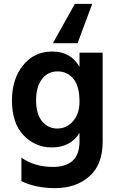

<svg xmlns="http://www.w3.org/2000/svg" viewBox="-20 -780 611 995"><path d="M512 -46Q512 74 442.5 134.5Q373 195 266 195Q166 195 91 159V37Q159 85 254 85Q392 85 392 -47V-91Q346 -16 248 -16Q163 -16 102.5 -78.5Q42 -141 42 -260Q42 -370 99.5 -441.5Q157 -513 251 -513Q346 -513 392 -434V-507H512ZM167 -260Q167 -189 198 -151.5Q229 -114 277 -114Q326 -114 359 -152.5Q392 -191 392 -253Q392 -334 360 -372Q328 -410 279 -410Q227 -410 197 -369.5Q167 -329 167 -260ZM382 -556H254L368 -760H458Z"/></svg>

Font: Hind Madurai SemiBold
Style: Regular
Weight: 600
Designer: Jyotish Sonowal
Foundry: Indian Type Foundry
Version: Version 1.001;PS 1.0;hotconv 1.0.86;makeotf.lib2.5.63406; tt